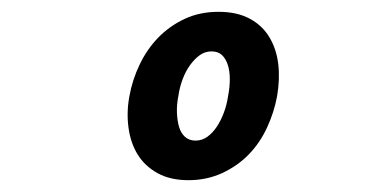

<svg xmlns="http://www.w3.org/2000/svg" viewBox="-20 -760 640 325"><path d="M299 -455Q268 -455 246.5 -467Q225 -479 213 -498.5Q201 -518 197.5 -544Q194 -570 199 -597Q204 -625 216.5 -651Q229 -677 248 -696.5Q267 -716 292.5 -728Q318 -740 350 -740Q381 -740 402.5 -728.5Q424 -717 436 -697Q448 -677 451 -651.5Q454 -626 449 -597Q444 -570 432 -544Q420 -518 401 -498.5Q382 -479 356 -467Q330 -455 299 -455ZM311 -522Q322 -522 331 -528.5Q340 -535 347 -545.5Q354 -556 359 -569.5Q364 -583 366 -597Q369 -612 369 -626Q369 -640 365.5 -650.5Q362 -661 355.5 -667Q349 -673 338 -673Q327 -673 318 -666.5Q309 -660 301.5 -649.5Q294 -639 289 -625.5Q284 -612 282 -598Q279 -583 279.5 -569.5Q280 -556 283 -545.5Q286 -535 293 -528.5Q300 -522 311 -522Z"/></svg>

Font: Maple Mono ExtraBold
Style: Italic
Weight: 800
Italic angle: -10°
Monospace: yes
Designer: subframe7536
Version: Version 7.200